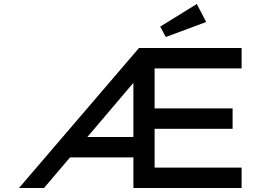

<svg xmlns="http://www.w3.org/2000/svg" viewBox="-20 -940 1371 960"><path d="M75 0 675 -700H1188V-598H753V-398H1143V-296H753V-102H1188V0H647V-153H313L400 -255H647V-572L676 -560L200 0ZM809 -755 781 -807 964 -920 1011 -830Z"/></svg>

Font: Lexend Tera
Style: Regular
Weight: 400
Designer: Bonnie Shaver-Troup, Thomas Jockin
Foundry: Lexend
Version: Version 1.007